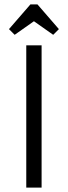

<svg xmlns="http://www.w3.org/2000/svg" viewBox="-20 -857 310 877"><path d="M170 0H100V-650H170ZM135 -760 47 -698 21 -724 119 -837H151L249 -724L223 -698Z"/></svg>

Font: Unica One
Style: Regular
Weight: 400
Designer: Eduardo Rodriguez Tunni
Foundry: Eduardo Rodriguez Tunni
Version: Version 1.001